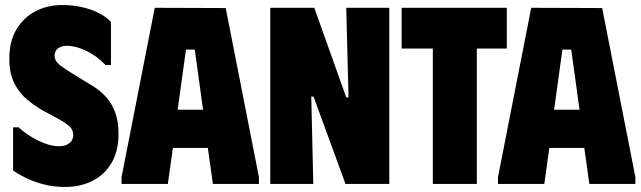

<svg xmlns="http://www.w3.org/2000/svg" viewBox="-20 -731 2549 763"><path d="M451 -198Q451 -131 423.5 -84Q396 -37 348 -12.5Q300 12 239 12Q191 12 149 0.5Q107 -11 76.5 -27Q46 -43 32 -54V-225H54Q86 -195 131.5 -172.5Q177 -150 214 -150Q232 -150 244.5 -155.5Q257 -161 264 -171Q271 -181 271 -193Q271 -216 255.5 -229.5Q240 -243 206 -262L148 -293Q117 -311 86.5 -336.5Q56 -362 36.5 -401Q17 -440 17 -498Q17 -567 45.5 -614.5Q74 -662 121.5 -686.5Q169 -711 227 -711Q268 -711 304 -703Q340 -695 370 -680.5Q400 -666 421 -644V-473H399Q366 -508 324 -528.5Q282 -549 246 -549Q225 -549 211 -539Q197 -529 197 -510Q197 -488 219.5 -471Q242 -454 282 -430L344 -392Q378 -372 402 -345Q426 -318 438.5 -282Q451 -246 451 -198Z M463 0V-27L595 -700L877 -699L1009 -27V0H826L806 -143H667L647 0ZM686 -295H787L754 -534H719Z M1356 -700H1527V0H1353L1226 -347H1217L1225 0H1054V-700H1229L1356 -344H1365Z M1994 -700V-538H1875V0H1700V-538H1576V-700Z M1959 0V-27L2091 -700L2373 -699L2505 -27V0H2322L2302 -143H2163L2143 0ZM2182 -295H2283L2250 -534H2215Z"/></svg>

Font: Phudu Light ExtraBold
Style: Regular
Weight: 800
Version: Version 1.005;gftools[0.9.23]